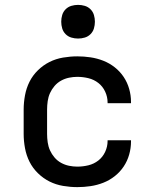

<svg xmlns="http://www.w3.org/2000/svg" viewBox="-20 -759 640 787"><path d="M297 8Q268 8 238.5 3Q209 -2 183 -15Q157 -28 135.5 -49Q114 -70 101 -96Q88 -122 82.5 -151.5Q77 -181 77 -210V-310Q77 -339 82.5 -368.5Q88 -398 101 -424Q114 -450 135.5 -471Q157 -492 183 -505Q209 -518 238.5 -523Q268 -528 297 -528Q324 -528 351 -524Q378 -520 403.5 -510Q429 -500 450.5 -483Q472 -466 487 -443.5Q502 -421 509.5 -394.5Q517 -368 517 -341V-336H421V-339Q421 -362 411 -383.5Q401 -405 383 -419Q365 -433 342.5 -438.5Q320 -444 297 -444Q280 -444 263 -440.5Q246 -437 230.5 -428.5Q215 -420 203.5 -406.5Q192 -393 185 -377.5Q178 -362 175.5 -344.5Q173 -327 173 -310V-210Q173 -193 175.5 -175.5Q178 -158 185 -142.5Q192 -127 203.5 -113.5Q215 -100 230.5 -91.5Q246 -83 263 -79.5Q280 -76 297 -76Q320 -76 342.5 -81.5Q365 -87 383 -101Q401 -115 411 -136.5Q421 -158 421 -181V-184H517V-179Q517 -152 509.5 -125.5Q502 -99 487 -76.5Q472 -54 450.5 -37Q429 -20 403.5 -10Q378 0 351 4Q324 8 297 8ZM300 -601Q286 -601 272.5 -605Q259 -609 249 -619Q239 -629 235 -642.5Q231 -656 231 -670Q231 -684 235 -697.5Q239 -711 249 -721Q259 -731 272.5 -735Q286 -739 300 -739Q314 -739 327.5 -735Q341 -731 351 -721Q361 -711 365 -697.5Q369 -684 369 -670Q369 -656 365 -642.5Q361 -629 351 -619Q341 -609 327.5 -605Q314 -601 300 -601Z"/></svg>

Font: Iosevka Fixed Curly Md Ex
Style: Regular
Weight: 500
Width: 7
Monospace: yes
Designer: Belleve Invis
Foundry: Belleve Invis
Version: Version 30.1.2